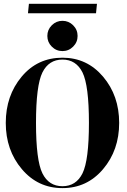

<svg xmlns="http://www.w3.org/2000/svg" viewBox="-20 -967 655 992"><path d="M476.1 -898.4H124.5L129.4 -947.3H481ZM247.6 -726.1Q224.6 -749 224.6 -781.2Q224.6 -813.5 247.6 -836.4Q270.5 -859.4 302.7 -859.4Q335 -859.4 357.9 -836.4Q380.9 -813.5 380.9 -781.2Q380.9 -749 357.9 -726.1Q335 -703.1 302.7 -703.1Q270.5 -703.1 247.6 -726.1ZM302.7 -668.9Q429.7 -668.9 512.7 -570.8Q595.7 -472.7 595.7 -332Q595.7 -191.4 512.7 -93.3Q429.7 4.9 302.7 4.9Q175.8 4.9 92.8 -93.3Q9.8 -191.4 9.8 -332Q9.8 -472.7 91.8 -570.8Q173.8 -668.9 302.7 -668.9ZM199.2 -592.8Q166 -525.4 166 -332Q166 -138.7 199.2 -71.3Q232.4 -4.9 302.7 -4.9Q373 -4.9 406.2 -71.3Q439.5 -138.7 439.5 -332Q439.5 -525.4 406.2 -592.8Q373 -659.2 302.7 -659.2Q232.4 -659.2 199.2 -592.8Z"/></svg>

Font: spinwerad
Style: Bold
Weight: 700
Width: 7
Version: Version 0.3